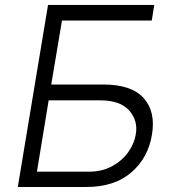

<svg xmlns="http://www.w3.org/2000/svg" viewBox="-20 -747 693 767"><path d="M51.1 0 171.9 -727.3H596.2L586.3 -665.1H227.6L184.7 -409.4H391Q505 -409.8 553.8 -355.3Q602.6 -300.8 587 -208.8Q572.1 -116.8 504.8 -58.4Q437.5 0 323.9 0ZM127.5 -61.1H334.2Q387.1 -61.1 427.2 -82.7Q467.3 -104.4 491.8 -138.5Q516.3 -172.6 522.4 -210.2Q532 -265.3 496.1 -305.6Q460.2 -345.9 381 -346.2H174.4Z"/></svg>

Font: Inter Light  BETA
Style: Italic
Weight: 300
Italic angle: 9.39999°
Designer: Rasmus Andersson
Foundry: rsms
Version: Version 3.011;git-f93a4a705